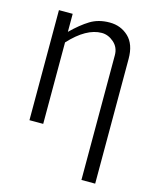

<svg xmlns="http://www.w3.org/2000/svg" viewBox="-110 -595 693 868"><g transform="rotate(15 237.0 -160.5)"><path d="M58.6 0V-515.1H123V-430.7Q166 -473.1 204.6 -496.8Q243.2 -520.5 295.4 -520.5Q347.7 -520.5 383.8 -486.3Q419.9 -452.1 419.9 -383.8V200.2H355.5V-383.8Q355.5 -420.4 329.3 -443.1Q303.2 -465.8 272.9 -465.8Q200.7 -465.8 123 -381.3V0Z"/></g></svg>

Font: News Cycle
Style: Regular
Weight: 500
Version: Version 0.5.2